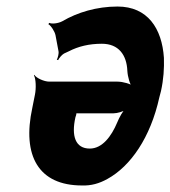

<svg xmlns="http://www.w3.org/2000/svg" viewBox="-20 -559 522 588"><path d="M150 -451 159 -403C161 -395 157 -382 154 -376L158 -375C161 -381 169 -391 176 -395L191 -402C220 -417 253 -425 292 -425C343 -425 368 -391 370 -342C371 -324 378 -299 386 -291L389 -294C382 -302 356 -309 340 -309H131C115 -309 91 -320 85 -330L84 -328C90 -318 91 -288 87 -269L79 -229C47 -82 98 9 231 9C259 10 284 3 309 -11C380 -50 441 -138 468 -261L473 -280C481 -316 483 -350 482 -382C476 -472 432 -539 340 -539C276 -539 217 -521 171 -494C158 -487 138 -485 131 -489L128 -485C136 -481 148 -462 150 -451ZM211 -200 213 -206C214 -209 215 -215 213 -216L210 -214C211 -212 215 -212 217 -212H328C339 -212 357 -217 367 -224L366 -228C357 -221 345 -199 339 -184C321 -141 293 -104 255 -104C211 -104 198 -142 211 -200Z"/></svg>

Font: Asimov
Style: EdgeExtremeIt
Weight: 500
Designer: Google
Version: Version 2.000980: 2014